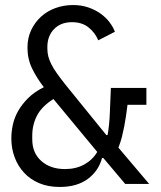

<svg xmlns="http://www.w3.org/2000/svg" viewBox="-20 -730 640 762"><path d="M25 -181Q25 -207 31 -235Q37 -263 52 -289.5Q67 -316 91.5 -340.5Q116 -365 154 -384Q126 -420 107.5 -458Q89 -496 89 -541Q89 -579 103.5 -610Q118 -641 142.5 -663.5Q167 -686 200 -698Q233 -710 270 -710Q303 -710 330.5 -700.5Q358 -691 379 -676Q400 -661 414.5 -642Q429 -623 436 -604L370 -570Q357 -601 331 -621.5Q305 -642 266 -642Q221 -642 194.5 -614.5Q168 -587 168 -544V-536Q168 -520 172 -505Q176 -490 184.5 -473.5Q193 -457 206.5 -438Q220 -419 239 -395L329 -284L402 -194H407Q414 -233 416 -283Q418 -333 420 -381H561V-314H486Q483 -290 480 -269Q477 -248 473 -228Q469 -208 464 -187.5Q459 -167 450 -144L572 0H477L390 -103H385Q371 -51 328 -19.5Q285 12 217 12Q171 12 135.5 -3Q100 -18 75.5 -44.5Q51 -71 38 -106Q25 -141 25 -181ZM366 -127 192 -337Q146 -308 127 -271.5Q108 -235 108 -192V-177Q108 -123 144 -91Q180 -59 238 -59Q281 -59 314 -77Q347 -95 366 -127Z"/></svg>

Font: IBM Plaex Mono
Style: Regular
Weight: 400
Designer: Mike Abbink, Paul van der Laan, Pieter van Rosmalen
Foundry: Bold Monday
Version: Version 2.003